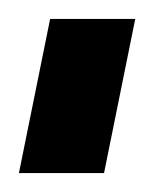

<svg xmlns="http://www.w3.org/2000/svg" viewBox="-20 -677 163 203"><path d="M33 -657H123L90 -494H0Z"/></svg>

Font: Karantina
Style: Regular
Weight: 400
Designer: Rony Koch
Foundry: Rony Koch
Version: Version 1.000; ttfautohint (v1.8.3)